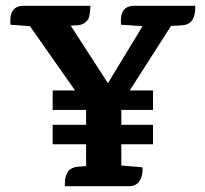

<svg xmlns="http://www.w3.org/2000/svg" viewBox="-20 -640 705 660"><path d="M441 -620H651Q651 -620 651 -612Q651 -557 607 -553L571 -551H568L426 -329H506V-262H397V-211H506V-144H397V-71H398L469 -65Q472 -59 468 -38Q459 0 424 0H203V-8Q203 -63 247 -67L276 -69V-144H161V-211H276V-262H161V-329H238L83 -550L16 -555Q10 -620 61 -620H291Q289 -581 282 -572Q269 -555 247 -553L223 -552L351 -354L470 -550L396 -555Q390 -620 441 -620Z"/></svg>

Font: Karma
Style: Bold
Weight: 700
Designer: Joana Correia
Foundry: Indian Type Foundry
Version: Version 1.202;PS 1.0;hotconv 1.0.78;makeotf.lib2.5.61930; tt